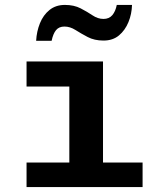

<svg xmlns="http://www.w3.org/2000/svg" viewBox="-20 -761 640 781"><path d="M262 0V-409H88V-511H399V0ZM88 0V-100H560V0ZM127 -595Q129 -633 142.5 -666.5Q156 -700 181.5 -720.5Q207 -741 244 -741Q281 -741 308 -727Q335 -713 356.5 -698.5Q378 -684 401 -684Q424 -684 437 -699.5Q450 -715 455 -741H517Q516 -704 502.5 -671Q489 -638 464 -617Q439 -596 401 -596Q364 -596 336.5 -610.5Q309 -625 287 -639Q265 -653 242 -653Q220 -653 208 -638.5Q196 -624 190 -595Z"/></svg>

Font: Chivo Mono SemiBold
Style: Regular
Weight: 600
Monospace: yes
Designer: Hector Gatti
Foundry: Omnibus-Type
Version: Version 1.008